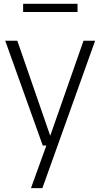

<svg xmlns="http://www.w3.org/2000/svg" viewBox="-20 -752 518 992"><path d="M201 0 7 -541.5H69.5L239.5 -50.5L411.5 -541.5H471.5L199 220H140L219.5 0ZM99.5 -690V-732.5H380.5V-690Z"/></svg>

Font: Encode Sans SemiCondensed SemiCondensed Light
Style: Regular
Weight: 300
Width: 4
Designer: Multiple Designers
Foundry: Impallari Type
Version: Version 3.000; ttfautohint (v1.8.3) -l 8 -r 50 -G 200 -x 14 